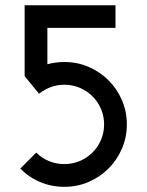

<svg xmlns="http://www.w3.org/2000/svg" viewBox="-20 -722 568 742"><path d="M426.3 -614.3H163.1V-473.6Q194.3 -482.4 229 -482.4Q278.8 -482.4 322.8 -463.4Q366.7 -444.3 399.4 -411.6Q432.1 -378.9 451.2 -335Q470.2 -291 470.2 -241.2Q470.2 -191.4 451.2 -147.5Q432.1 -103.5 399.4 -70.8Q366.7 -38.1 322.8 -19Q278.8 0 229 0Q178.7 0 134.8 -18.6Q90.8 -37.1 58.6 -70.8L120.1 -132.3Q140.6 -111.3 168.7 -99.6Q196.8 -87.9 229 -87.9Q260.7 -87.9 288.6 -99.9Q316.4 -111.8 337.4 -132.6Q358.4 -153.3 370.4 -181.4Q382.3 -209.5 382.3 -241.2Q382.3 -272.9 370.4 -301Q358.4 -329.1 337.4 -349.9Q316.4 -370.6 288.6 -382.6Q260.7 -394.5 229 -394.5Q200.7 -394.5 176 -385.3Q151.4 -376 130.9 -359.9L75.2 -427.7V-701.7H426.3Z"/></svg>

Font: Aeronef
Style: Regular
Weight: 400
Designer: Peter Wiegel - CAT-Fonts Germany
Foundry: CAT-Fonts, Peter Wiegel
Version: Version 0.002